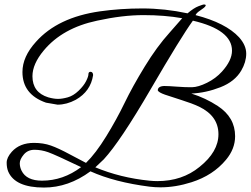

<svg xmlns="http://www.w3.org/2000/svg" viewBox="-20 -805 1128 864"><path d="M1038 -192Q1038 -135 997 -86Q939 -16 842 15Q770 38 702 38Q677 38 653 35Q496 15 387 -34Q288 39 178 39Q48 39 17 -33Q10 -50 10 -73Q10 -96 33 -122Q69 -162 133 -162Q175 -162 209 -150Q243 -138 293 -111Q343 -84 367 -72Q411 -115 458 -191.5Q505 -268 540.5 -341.5Q576 -415 631 -505Q686 -595 743 -658L800 -723Q721 -737 626 -737Q531 -737 417 -712Q261 -679 177 -578Q126 -517 126 -462Q126 -389 197 -367Q222 -360 241 -360Q260 -360 285 -367Q310 -374 333.5 -396.5Q357 -419 367.5 -440Q378 -461 378 -471.5Q378 -482 388 -482Q398 -481 399 -468V-467Q388 -394 321 -356Q280 -334 239 -334L187 -343Q81 -380 81 -481Q81 -550 142 -617Q240 -727 430 -754Q522 -767 621.5 -767Q721 -767 824 -745Q852 -769 873 -777Q894 -785 897.5 -785Q901 -785 902 -784Q908 -784 904.5 -777.5Q901 -771 882.5 -759Q864 -747 860 -737Q996 -702 1056 -637Q1088 -601 1088 -563.5Q1088 -526 1066 -488Q1037 -438 972 -412.5Q907 -387 841 -384Q905 -364 960 -328Q1038 -277 1038 -192ZM688 10Q800 10 878 -54Q963 -122 963 -201Q963 -283 876 -325Q844 -340 797.5 -354.5Q751 -369 722.5 -379Q694 -389 690 -398Q690 -417 719 -418Q738 -418 777 -415Q816 -412 844 -412.5Q872 -413 911.5 -432.5Q951 -452 979 -483Q1024 -533 1024 -577Q1024 -671 848 -712Q795 -639 658 -403.5Q521 -168 447 -88L409 -52Q522 -5 652 8Q671 10 688 10ZM345 -53Q228 -109 197 -120Q166 -131 135.5 -131Q105 -131 87 -109.5Q69 -88 69 -70.5Q69 -53 77 -37Q99 8 169 8Q264 8 345 -53Z"/></svg>

Font: Great Vibes
Style: Regular
Weight: 400
Designer: Robert E. Leuschke
Foundry: Robert E. Leuschke
Version: Version 1.001